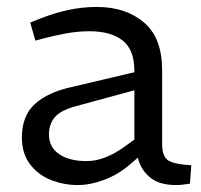

<svg xmlns="http://www.w3.org/2000/svg" viewBox="-20 -526 578 553"><path d="M204 7Q164 7 127 -7.5Q90 -22 66.5 -53Q43 -84 43 -130Q43 -192 80 -226Q117 -260 185 -275L367 -318V-322Q367 -383 333 -409.5Q299 -436 238 -436Q203 -436 169 -429.5Q135 -423 108 -416L82 -409L67 -461L92 -471Q134 -488 175.5 -497Q217 -506 259 -506Q342 -506 394.5 -461.5Q447 -417 447 -324V-111Q447 -77 463 -65Q479 -53 531 -50L527 3Q519 4 508.5 5.5Q498 7 487 7Q438 7 411.5 -15.5Q385 -38 377 -72L354 -52Q320 -23 280 -8Q240 7 204 7ZM229 -62Q256 -62 283 -72.5Q310 -83 338 -103L367 -124V-266L198 -220Q154 -208 137.5 -188Q121 -168 121 -139Q121 -102 150.5 -82Q180 -62 229 -62Z"/></svg>

Font: REM Light
Style: Regular
Weight: 300
Designer: Octavio Pardo
Foundry: Ashler Design
Version: Version 1.005;gftools[0.9.28]